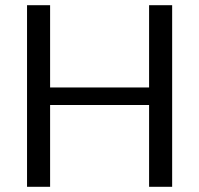

<svg xmlns="http://www.w3.org/2000/svg" viewBox="-20 -720 768 740"><path d="M84.2 -700H173.1V-345.3L152.9 -382.8H573L554.6 -345.3V-700H643.5V0H554.6V-355.5L573 -315.2H152.9L173.1 -355.5V0H84.2Z"/></svg>

Font: Pathway Extreme 8pt Thin
Style: Regular
Weight: 100
Version: Version 1.001;gftools[0.9.26]